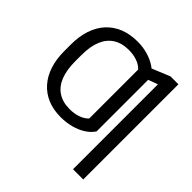

<svg xmlns="http://www.w3.org/2000/svg" viewBox="-235 -931 1329 1329"><g transform="rotate(45 429.0 -266.5)"><path d="M605.5 -374V-96.2Q583.5 -63 546.1 -39.3Q508.8 -15.6 460.9 -2.9Q413.1 9.8 358.9 9.8Q287.1 9.8 230.7 -13.9Q174.3 -37.6 134.8 -82.3Q95.2 -127 74.7 -189.9Q54.2 -252.9 54.2 -331.5V-391.1L157.7 -393.1V-331.5Q158.2 -250 180.9 -192.1Q203.6 -134.3 249.8 -103.8Q295.9 -73.2 364.7 -73.2Q409.2 -73.2 446.3 -86.2Q483.4 -99.1 506.3 -123.5V-374ZM605.5 -631.3V-359.4H506.3V-602.1Q485.4 -626.5 447.8 -639.9Q410.2 -653.3 366.7 -653.3Q297.9 -653.3 251.5 -624Q205.1 -594.7 181.4 -537.6Q157.7 -480.5 157.7 -396V-339.8H54.2V-396Q54.2 -476.1 75.4 -539.3Q96.7 -602.5 137.2 -646.7Q177.7 -690.9 235.8 -714.1Q293.9 -737.3 367.7 -737.3Q418.9 -737.3 465.3 -724.1Q511.7 -710.9 548.1 -687Q584.5 -663.1 605.5 -631.3ZM775.4 -727.5V204.1H675.3V-627L559.1 -584.5V-670.4L698.2 -727.5Z"/></g></svg>

Font: Inter 20pt
Style: Regular
Weight: 400
Version: Version 4.001;git-66647c0bb